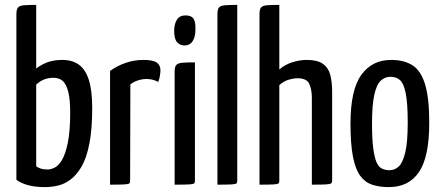

<svg xmlns="http://www.w3.org/2000/svg" viewBox="-20 -755 1802 785"><path d="M164 10Q124 10 94.5 2Q65 -6 47 -20V-697Q47 -716 53.5 -724Q60 -732 77.5 -733.5Q95 -735 128 -735V-475Q149 -491 174.5 -500.5Q200 -510 235 -510Q275 -510 302 -491Q329 -472 343 -429Q357 -386 357 -313Q357 -227 345.5 -168Q334 -109 313.5 -74Q293 -39 268 -20.5Q243 -2 216 4Q189 10 164 10ZM175 -62Q188 -62 204 -70Q220 -78 234 -102Q248 -126 257.5 -172.5Q267 -219 267 -295Q267 -349 259 -380Q251 -411 236.5 -424Q222 -437 198 -437Q179 -437 161.5 -430.5Q144 -424 128 -409V-75Q135 -70 146 -66Q157 -62 175 -62Z M430 0V-465Q459 -486 494 -498Q529 -510 566 -510Q605 -510 620.5 -499.5Q636 -489 636 -468Q636 -460 634 -446.5Q632 -433 627 -420Q616 -426 604 -429Q592 -432 579 -432Q562 -432 544.5 -426.5Q527 -421 513 -410L512 -16Q512 -8 508.5 -5Q505 -2 488 -1Q471 0 430 0Z M694 0V-463Q694 -482 701 -489.5Q708 -497 726 -498.5Q744 -500 777 -500V-16Q777 -8 773.5 -5Q770 -2 753 -1Q736 0 694 0ZM733 -569Q714 -570 703 -583.5Q692 -597 692 -632Q693 -659 704 -675.5Q715 -692 739 -692Q762 -692 771 -679Q780 -666 779 -634Q779 -604 767.5 -586.5Q756 -569 733 -569Z M869 0V-698Q869 -717 875.5 -724.5Q882 -732 900 -733.5Q918 -735 950 -735V-16Q950 -8 946.5 -5Q943 -2 926.5 -1Q910 0 869 0Z M1041 0V-698Q1041 -717 1047.5 -724.5Q1054 -732 1071.5 -733.5Q1089 -735 1122 -735V-471Q1145 -491 1175.5 -500.5Q1206 -510 1234 -510Q1277 -510 1299.5 -494.5Q1322 -479 1330 -450Q1338 -421 1338 -378V-16Q1338 -8 1333.5 -5Q1329 -2 1311.5 -1Q1294 0 1255 0V-356Q1255 -389 1244.5 -412Q1234 -435 1197 -435Q1180 -435 1160 -429Q1140 -423 1122 -407V-16Q1122 -8 1118.5 -5Q1115 -2 1098 -1Q1081 0 1041 0Z M1570 10Q1532 10 1502.5 0.5Q1473 -9 1453 -36Q1433 -63 1423 -114.5Q1413 -166 1413 -250Q1413 -387 1457 -448.5Q1501 -510 1579 -510Q1632 -510 1666.5 -488Q1701 -466 1718 -410Q1735 -354 1735 -253Q1735 -113 1693 -51.5Q1651 10 1570 10ZM1572 -59Q1594 -59 1610.5 -74.5Q1627 -90 1637 -132Q1647 -174 1647 -252Q1647 -332 1639 -372.5Q1631 -413 1616 -427Q1601 -441 1576 -441Q1554 -441 1537 -425.5Q1520 -410 1510.5 -368Q1501 -326 1501 -248Q1501 -187 1506 -149Q1511 -111 1519.5 -91.5Q1528 -72 1542 -65.5Q1556 -59 1572 -59Z"/></svg>

Font: Yanone Kaffeesatz
Style: Regular
Weight: 400
Designer: Yanone (Cyrillic: Daniel Pouzeot, Huerta Tipografica, and Cyreal)
Foundry: Yanone
Version: Version 2.003